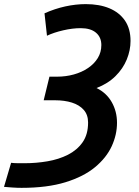

<svg xmlns="http://www.w3.org/2000/svg" viewBox="-78 -728 678 934"><path d="M26.8 185.8Q6.2 185.8 -17.4 184.2Q-41 182.8 -58.5 181L-24 64Q-9.2 65.8 7.4 65.9Q24 66 42.5 66Q98.5 66 153.2 56.6Q208 47.2 252.5 24.8Q297 2.2 323.8 -35.9Q350.5 -74 350.5 -131.8Q350.5 -169.8 329.2 -193.6Q308 -217.5 271.9 -228.9Q235.8 -240.2 190.5 -240.2H134.5L162.5 -355H199Q242.5 -355 281.1 -365.8Q319.8 -376.5 350 -396.9Q380.2 -417.2 397.6 -445.5Q415 -473.8 415 -508.8Q415 -546.8 389 -568.9Q363 -591 314.5 -591Q275.2 -591 229.9 -580.6Q184.5 -570.2 150.5 -554.2L138.5 -663.2Q188.2 -685.5 239.5 -696.8Q290.8 -708 339.2 -708Q405.2 -708 453.9 -687.8Q502.5 -667.5 529.8 -627.9Q557 -588.2 557 -528.8Q557 -483.8 538.8 -438.9Q520.5 -394 483.6 -357.5Q446.8 -321 391.5 -299.8Q440 -276.2 465.6 -231.1Q491.2 -186 491.2 -130.8Q491.2 -72.8 465.4 -16.6Q439.5 39.5 384.2 85.4Q329 131.2 240.5 158.5Q152 185.8 26.8 185.8Z"/></svg>

Font: Ubuntu Sans
Style: Italic
Weight: 400
Italic angle: -13.5°
Designer: Dalton Maag Ltd
Foundry: Dalton Maag Ltd
Version: Version 1.006